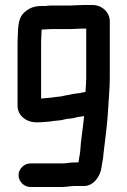

<svg xmlns="http://www.w3.org/2000/svg" viewBox="-20 -718 508 766"><path d="M210 -332 188 -329C175 -328 159 -326 146 -325H144V-550C144 -567 146 -584 146 -600C162 -600 172 -602 184 -602H261C278 -602 291 -604 311 -604H324V-407C324 -389 322 -369 321 -351C313 -350 307 -349 300 -347C288 -345 273 -344 261 -341C258 -340 255 -339 252 -339C239 -338 225 -332 210 -332ZM349 -698H311C291 -698 277 -696 261 -696H184C176 -696 168 -695 161 -694H146C120 -694 102 -688 85 -675C61 -658 55 -637 52 -601C52 -584 50 -567 50 -549V-296C50 -258 84 -230 125 -230C135 -230 144 -230 153 -231L177 -233C184 -234 192 -235 199 -236L220 -238C234 -240 247 -245 260 -245C269 -246 277 -247 285 -250L297 -252C304 -253 310 -254 315 -255V-250C311 -205 302 -157 300 -114C298 -96 295 -87 293 -70H276C259 -70 245 -66 227 -66H101C76 -66 54 -44 54 -19C54 6 76 28 101 28H227C246 28 262 24 278 24H316C352 24 380 -13 385 -50C387 -70 392 -83 393 -106C400 -164 409 -229 412 -291C414 -331 418 -367 418 -406V-633C418 -669 387 -698 349 -698Z"/></svg>

Font: Electronic
Style: ExBlk
Weight: 900
Version: Version 1.011